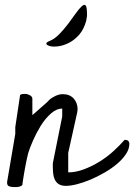

<svg xmlns="http://www.w3.org/2000/svg" viewBox="-20 -758 545 779"><path d="M8.8 -19.5 42 -214.8V-242.2L61.5 -372.1Q64.5 -376 72.3 -376.5Q80.1 -377 83 -377Q90.8 -377 101.1 -371.6Q111.3 -366.2 111.3 -357.4V-291Q115.2 -293.9 125 -302.7Q134.8 -311.5 146 -321.3Q157.2 -331.1 167 -339.8Q176.8 -348.6 179.7 -352.5Q190.4 -362.3 205.6 -369.1Q220.7 -376 234.4 -376Q262.7 -376 278.8 -358.4Q294.9 -340.8 294.9 -313.5Q294.9 -311.5 294.4 -311Q293.9 -310.5 293.9 -308.6V-304.7L256.8 -137.7V-58.6Q287.1 -58.6 319.8 -70.8Q352.5 -83 382.8 -101.6Q413.1 -120.1 439.5 -144Q465.8 -168 485.4 -190.4H489.3Q496.1 -190.4 500.5 -186Q504.9 -181.6 504.9 -174.8Q504.9 -153.3 490.7 -132.3Q476.6 -111.3 454.6 -92.8Q432.6 -74.2 403.8 -57.6Q375 -41 347.2 -29.3Q319.3 -17.6 293 -10.7Q266.6 -3.9 248 -3.9Q229.5 -3.9 218.8 -10.7Q208 -17.6 202.6 -28.8Q197.3 -40 195.8 -53.7Q194.3 -67.4 194.3 -83V-95.7L232.4 -285.2V-317.4Q209 -317.4 186 -296.9Q163.1 -276.4 145 -247.1Q127 -217.8 113.8 -187.5Q100.6 -157.2 94.7 -137.7Q92.8 -130.9 88.9 -113.3Q85 -95.7 81.5 -76.2Q78.1 -56.6 75.2 -39.1Q72.3 -21.5 71.3 -13.7Q72.3 -7.8 67.9 -4.9Q63.5 -2 57.6 -0.5Q51.8 1 45.4 1Q39.1 1 35.2 1Q26.4 1 17.6 -2Q8.8 -4.9 8.8 -16.6ZM333 -699.2Q333 -698.2 333 -694.3Q333 -690.4 332 -686.5Q331.1 -682.6 330.6 -679.2Q330.1 -675.8 330.1 -674.8Q320.3 -638.7 301.3 -617.2Q282.2 -595.7 260.3 -584.5Q238.3 -573.2 217.3 -570.3Q196.3 -567.4 183.1 -570.8Q169.9 -574.2 168 -580.1Q166 -585.9 183.6 -592.8Q202.1 -600.6 220.7 -619.6Q239.3 -638.7 255.9 -660.6Q272.5 -682.6 286.6 -702.6Q300.8 -722.7 311.5 -732.4Q322.3 -742.2 327.6 -735.8Q333 -729.5 333 -699.2Z"/></svg>

Font: Cedarville Cursive
Style: Regular
Weight: 400
Designer: Kimberly Geswein
Foundry: Kimberly Geswein
Version: Version 1.001 2010